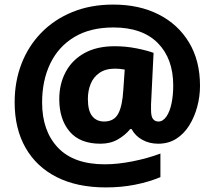

<svg xmlns="http://www.w3.org/2000/svg" viewBox="-20 -741 937 839"><path d="M854 -366Q854 -320 842 -275Q830 -230 807 -193Q784 -156 750 -134.5Q716 -113 671 -113Q633 -113 602 -130Q571 -147 555 -177H549Q527 -150 494.5 -131.5Q462 -113 419 -113Q329 -113 284 -166.5Q239 -220 239 -308Q239 -374 267 -426.5Q295 -479 349 -509Q403 -539 481 -539Q529 -539 575 -530Q621 -521 651 -510L641 -305Q640 -297 640 -284.5Q640 -272 640 -261Q640 -231 649 -220.5Q658 -210 672 -210Q692 -210 707 -231.5Q722 -253 729.5 -289Q737 -325 737 -367Q737 -485 669.5 -553Q602 -621 476 -621Q374 -621 304.5 -579Q235 -537 199.5 -463Q164 -389 164 -293Q164 -169 233 -96Q302 -23 438 -23Q494 -23 559.5 -36Q625 -49 681 -70V33Q631 54 570.5 66Q510 78 443 78Q317 78 228 33Q139 -12 91.5 -95.5Q44 -179 44 -294Q44 -385 74 -462.5Q104 -540 160.5 -598Q217 -656 296.5 -688.5Q376 -721 475 -721Q588 -721 673 -678Q758 -635 806 -555.5Q854 -476 854 -366ZM364 -309Q364 -257 383 -233.5Q402 -210 435 -210Q478 -210 496.5 -244Q515 -278 519 -350L525 -437Q514 -439 504 -440Q494 -441 483 -441Q441 -441 414.5 -422.5Q388 -404 376 -374Q364 -344 364 -309Z"/></svg>

Font: Noto Sans Syriac ExtraBold
Style: Regular
Weight: 800
Designer: Patrick Giasson and the Monotype Design Team
Foundry: Monotype Imaging Inc.
Version: Version 3.000; ttfautohint (v1.8.4.7-5d5b)